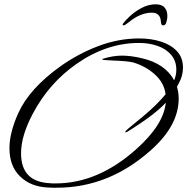

<svg xmlns="http://www.w3.org/2000/svg" viewBox="-20 -815 872 894"><path d="M245 59Q234 59 223 59Q212 59 201 58Q122 54 73 6Q24 -42 24 -125Q24 -197 65 -288Q117 -403 261 -506Q344 -565 438 -600.5Q532 -636 628 -636Q684 -636 730.5 -621Q777 -606 804.5 -576Q832 -546 832 -500Q832 -484 828 -466.5Q824 -449 815 -432L804 -411Q812 -384 812 -356Q812 -231 684 -117Q488 59 245 59ZM239 39Q436 39 614 -120Q742 -234 752 -337Q700 -280 572 -201L564 -199Q556 -199 590 -227L646 -273Q682 -303 708 -329Q734 -355 751 -376Q744 -432 697 -472Q657 -507 601 -524Q573 -531 509 -533Q456 -535 456 -538Q456 -539 458 -541Q505 -556 548 -556Q568 -556 592 -553Q616 -550 644 -543Q749 -518 791 -441Q801 -465 801 -490Q801 -531 777.5 -559Q754 -587 714.5 -601Q675 -615 627 -615Q476 -615 337 -518Q208 -428 133 -286Q78 -183 78 -101Q78 31 211 38Q218 39 225 39Q232 39 239 39ZM705 -795Q734 -795 747.5 -778.5Q761 -762 759 -734Q758 -722 754 -709.5Q750 -697 740 -697Q733 -697 731 -703.5Q729 -710 729 -716Q726 -756 687 -756Q661 -756 634 -745Q607 -734 583 -714Q562 -697 556 -697Q551 -697 551 -701Q551 -703 557 -710.5Q563 -718 579 -734Q603 -758 636.5 -776.5Q670 -795 705 -795Z"/></svg>

Font: Alex Brush
Style: Regular
Weight: 400
Designer: Robert E. Leuschke
Foundry: Robert E. Leuschke
Version: Version 1.111; ttfautohint (v1.8.4.7-5d5b)